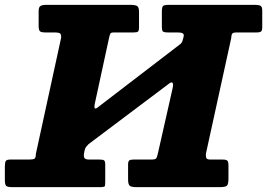

<svg xmlns="http://www.w3.org/2000/svg" viewBox="-52 -770 1099 790"><path d="M703 -617Q706.5 -629 699.8 -632.8Q693 -636.5 680 -636.5H639.5Q623 -636.5 618.5 -640.5Q614 -644.5 614 -660.5V-722Q614 -740.5 618.8 -745.2Q623.5 -750 641.5 -750H999.5Q1013 -750 1020 -746Q1027 -742 1027 -727V-658.5Q1027 -645 1022.5 -640.8Q1018 -636.5 1003.5 -636.5H922Q907 -636.5 903.5 -631.5Q900 -626.5 899 -611.5L795 -136.5Q794.5 -123.5 797.8 -118.5Q801 -113.5 814.5 -113.5H864Q879 -113.5 883.5 -108.8Q888 -104 888 -88.5V-35.5Q888 -11.5 881.5 -5.8Q875 0 852 0H509.5Q490 0 482.5 -5.2Q475 -10.5 475 -31.5V-92.5Q475 -105.5 479.5 -109.5Q484 -113.5 497 -113.5H569.5Q586 -113.5 590 -117.8Q594 -122 597.5 -138L657.5 -403.5Q662.5 -424.5 657.8 -429.2Q653 -434 643 -425.5L312.5 -177Q307 -171.5 302.5 -166Q298 -160.5 296 -150.5L294 -140.5Q291.5 -127 295.2 -120.2Q299 -113.5 314.5 -113.5H357Q370.5 -113.5 375.8 -110.5Q381 -107.5 381 -93.5V-30.5Q381 -10 379.8 -5Q378.5 0 359.5 0H-1Q-20.5 0 -26.2 -4.8Q-32 -9.5 -32 -30V-84.5Q-32 -100.5 -28.5 -107Q-25 -113.5 -9.5 -113.5H66Q82.5 -113.5 89 -116.5Q95.5 -119.5 95.5 -136.5L199.5 -614.5Q200.5 -628.5 195 -632.5Q189.5 -636.5 174.5 -636.5H135.5Q118 -636.5 112.5 -641.2Q107 -646 107 -664.5V-724.5Q107 -741 114.8 -745.5Q122.5 -750 138 -750H485Q503.5 -750 511.8 -745.5Q520 -741 520 -721V-659Q520 -644 516 -640.2Q512 -636.5 497.5 -636.5H418Q405 -636.5 402.5 -632.5Q400 -628.5 397 -615.5L339.5 -350Q334.5 -329 338 -324.8Q341.5 -320.5 352.5 -330L691 -589.5Q697.5 -595 700.5 -607.5Z"/></svg>

Font: Besley* Heavy
Style: Italic
Weight: 800
Italic angle: -13°
Designer: Owen Earl
Foundry: indestructible type*
Version: Version 3.000; ttfautohint (v1.8.3)